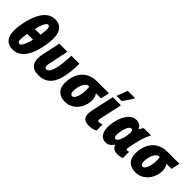

<svg xmlns="http://www.w3.org/2000/svg" viewBox="166 -1837 2903 2903"><g transform="rotate(45 1617.0 -385.5)"><path d="M230.5 9.8Q165.5 9.8 123.3 -15.9Q81.1 -41.5 60.3 -91.1Q39.6 -140.6 39.6 -211.4Q39.6 -251 45.4 -299.3Q51.3 -347.7 61.8 -396.7Q72.3 -445.8 86.4 -486.3Q104 -545.4 129.4 -596.9Q154.8 -648.4 188.7 -687.7Q222.7 -727.1 266.6 -749Q310.5 -771 364.7 -771Q422.9 -771 463.9 -745.8Q504.9 -720.7 526.9 -670.2Q548.8 -619.6 548.8 -543.5Q548.8 -490.7 539.6 -425.3Q530.3 -359.9 512.9 -294.7Q495.6 -229.5 470.7 -175.8Q452.1 -135.7 428.5 -101.8Q404.8 -67.9 375.7 -42.7Q346.7 -17.6 310.5 -3.9Q274.4 9.8 230.5 9.8ZM240.7 -123.5Q257.8 -123.5 272.7 -141.1Q287.6 -158.7 300.3 -187.3Q313 -215.8 323.5 -249.5Q334 -283.2 341.8 -314.9H218.8Q210.9 -272 207 -238.5Q203.1 -205.1 203.1 -184.6Q203.1 -155.8 213.4 -139.6Q223.6 -123.5 240.7 -123.5ZM247.1 -448.7H369.1Q374.5 -486.3 377.9 -517.8Q381.3 -549.3 381.3 -574.2Q381.3 -606 371.8 -621.8Q362.3 -637.7 345.7 -637.7Q332 -637.7 319.1 -625.2Q306.2 -612.8 293.9 -588.6Q281.7 -564.5 270 -529.3Q258.3 -494.1 247.1 -448.7Z M782.7 8.8Q681.2 8.8 636.2 -38.1Q591.3 -85 591.3 -166.5Q591.3 -186.5 594.5 -209.5Q597.7 -232.4 602.1 -256.3L665 -553.2H838.9L772.5 -237.8Q769 -223.1 767.6 -209.5Q766.1 -195.8 766.1 -185.5Q766.1 -159.7 775.4 -148.9Q784.7 -138.2 801.3 -138.2Q821.8 -138.2 838.6 -154.3Q855.5 -170.4 868.7 -199.7Q881.8 -229 891.8 -268.3Q901.9 -307.6 908.2 -354Q914.6 -400.4 918.2 -450.9Q921.9 -501.5 922.4 -553.2H1094.7Q1094.7 -463.9 1086.4 -380.6Q1078.1 -297.4 1058.1 -226.6Q1038.1 -155.8 1002.7 -103Q967.3 -50.3 913.3 -20.8Q859.4 8.8 782.7 8.8Z M1343.3 9.8Q1250.5 9.8 1196.8 -42.7Q1143.1 -95.2 1143.1 -192.4Q1143.1 -250 1155.5 -303.7Q1168 -357.4 1193.6 -402.8Q1219.2 -448.2 1259 -481.9Q1298.8 -515.6 1352.8 -534.4Q1406.7 -553.2 1475.6 -553.2H1727.1L1696.8 -414.6H1587.4Q1603 -393.6 1613 -364.7Q1623 -335.9 1623 -296.4Q1623 -254.4 1611.6 -211.2Q1600.1 -168 1577.4 -128.4Q1554.7 -88.9 1521 -57.9Q1487.3 -26.9 1442.9 -8.5Q1398.4 9.8 1343.3 9.8ZM1362.3 -128.4Q1378.9 -128.4 1392.6 -141.4Q1406.2 -154.3 1417 -176.3Q1427.7 -198.2 1435.3 -226.6Q1442.9 -254.9 1446.8 -285.9Q1450.7 -316.9 1450.7 -347.2Q1450.7 -371.1 1448.7 -387.2Q1446.8 -403.3 1443.4 -414.6H1437Q1409.2 -414.6 1387.2 -395.3Q1365.2 -376 1350.3 -343.8Q1335.4 -311.5 1327.6 -272.7Q1319.8 -233.9 1319.8 -195.3Q1319.8 -160.2 1332.3 -144.3Q1344.7 -128.4 1362.3 -128.4Z M1856.9 9.8Q1792 9.8 1756.3 -19Q1720.7 -47.9 1720.7 -113.3Q1720.7 -129.4 1723.9 -151.4Q1727.1 -173.3 1731 -192.4L1809.1 -553.2H1983.4L1906.2 -193.4Q1904.3 -183.6 1903.1 -175.8Q1901.9 -168 1901.9 -160.2Q1901.9 -149.9 1907.7 -143.1Q1913.6 -136.2 1924.8 -136.2Q1937.5 -136.2 1956.1 -140.6Q1974.6 -145 1991.7 -152.8V-21Q1962.4 -5.4 1927.7 2.2Q1893.1 9.8 1856.9 9.8ZM1836.9 -606 1838.4 -619.1Q1845.2 -632.8 1853.8 -654.1Q1862.3 -675.3 1871.6 -699.2Q1880.9 -723.1 1888.4 -744.6Q1896 -766.1 1900.4 -780.8H2056.6L2055.7 -769.5Q2043.9 -751 2030.8 -730.2Q2017.6 -709.5 2003.4 -688.5Q1989.3 -667.5 1974.4 -646.5Q1959.5 -625.5 1943.8 -606Z M2214.8 9.8Q2148.4 9.8 2110.8 -40.3Q2073.2 -90.3 2073.2 -178.7Q2073.2 -225.1 2082.3 -277.6Q2091.3 -330.1 2109.9 -380.4Q2128.4 -430.7 2156.5 -472.2Q2184.6 -513.7 2222.7 -538.3Q2260.7 -563 2308.6 -563Q2352.5 -563 2381.8 -542Q2411.1 -521 2426.3 -484.4H2429.7Q2435.1 -497.1 2442.1 -509.8Q2449.2 -522.5 2457.3 -533.7Q2465.3 -544.9 2473.6 -553.2H2627Q2609.4 -521 2594 -483.2Q2578.6 -445.3 2566.7 -406Q2554.7 -366.7 2546.4 -329.1L2519 -203.6Q2516.6 -192.4 2514.6 -180.2Q2512.7 -168 2512.7 -160.2Q2512.7 -146 2519.3 -140.9Q2525.9 -135.7 2536.6 -135.7Q2543 -135.7 2551.8 -137.9Q2560.5 -140.1 2568.4 -144V-7.8Q2550.3 -1.5 2522.5 4.2Q2494.6 9.8 2471.2 9.8Q2430.7 9.8 2405.3 -1Q2379.9 -11.7 2366.2 -29.3Q2352.5 -46.9 2346.7 -66.4H2340.8Q2326.7 -47.4 2308.6 -29.8Q2290.5 -12.2 2267.8 -1.2Q2245.1 9.8 2214.8 9.8ZM2283.7 -133.8Q2304.2 -133.8 2319.8 -152.1Q2335.4 -170.4 2346.4 -198.5Q2357.4 -226.6 2364.3 -254.9Q2372.6 -290.5 2375.5 -315.4Q2378.4 -340.3 2378.4 -359.4Q2378.4 -389.6 2369.6 -403.6Q2360.8 -417.5 2345.2 -417.5Q2327.1 -417.5 2312.5 -401.9Q2297.9 -386.2 2286.6 -361.1Q2275.4 -335.9 2267.8 -306.2Q2260.3 -276.4 2256.1 -247.6Q2252 -218.8 2252 -196.8Q2252 -165.5 2260.5 -149.7Q2269 -133.8 2283.7 -133.8Z M2850.6 9.8Q2757.8 9.8 2704.1 -42.7Q2650.4 -95.2 2650.4 -192.4Q2650.4 -250 2662.8 -303.7Q2675.3 -357.4 2700.9 -402.8Q2726.6 -448.2 2766.4 -481.9Q2806.2 -515.6 2860.1 -534.4Q2914.1 -553.2 2982.9 -553.2H3234.4L3204.1 -414.6H3094.7Q3110.4 -393.6 3120.4 -364.7Q3130.4 -335.9 3130.4 -296.4Q3130.4 -254.4 3118.9 -211.2Q3107.4 -168 3084.7 -128.4Q3062 -88.9 3028.3 -57.9Q2994.6 -26.9 2950.2 -8.5Q2905.8 9.8 2850.6 9.8ZM2869.6 -128.4Q2886.2 -128.4 2899.9 -141.4Q2913.6 -154.3 2924.3 -176.3Q2935.1 -198.2 2942.6 -226.6Q2950.2 -254.9 2954.1 -285.9Q2958 -316.9 2958 -347.2Q2958 -371.1 2956.1 -387.2Q2954.1 -403.3 2950.7 -414.6H2944.3Q2916.5 -414.6 2894.5 -395.3Q2872.6 -376 2857.7 -343.8Q2842.8 -311.5 2835 -272.7Q2827.1 -233.9 2827.1 -195.3Q2827.1 -160.2 2839.6 -144.3Q2852.1 -128.4 2869.6 -128.4Z"/></g></svg>

Font: Open Sans SemiCondensed ExtraBold
Style: Italic
Weight: 800
Width: 4
Italic angle: -12°
Designer: Monotype Design Team
Foundry: Monotype Imaging Inc.
Version: Version 3.003